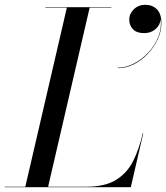

<svg xmlns="http://www.w3.org/2000/svg" viewBox="-65 -780 692 800"><path d="M473.5 -698Q473.5 -723 492.8 -741.5Q512 -760 540.5 -760Q570 -760 588.8 -741.2Q607.5 -722.5 607.5 -683Q607.5 -649.5 592 -616.2Q576.5 -583 550.8 -555.8Q525 -528.5 492.8 -512.2Q460.5 -496 426.5 -496V-498Q460 -498 493.5 -515.5Q527 -533 553.8 -562Q580.5 -591 594.8 -627Q609 -663 604.5 -700Q602 -675 582.8 -658.5Q563.5 -642 536 -642Q504 -642 488.8 -658.5Q473.5 -675 473.5 -698ZM480 0H-45V-2H40.5L213.5 -748H124V-750H399V-748H308.5L135.5 -2H295Q373.5 -2 419.8 -31.2Q466 -60.5 490.8 -111Q515.5 -161.5 530 -225H532Z"/></svg>

Font: Bodoni* 96pt
Style: Italic
Weight: 400
Italic angle: -13°
Version: Version 2.3